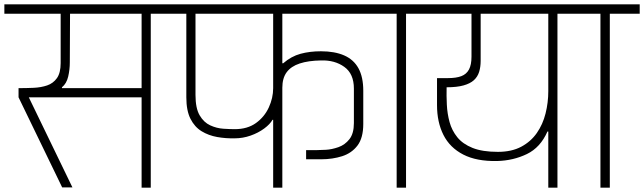

<svg xmlns="http://www.w3.org/2000/svg" viewBox="-56 -860 2952 880"><path d="M-36 -797V-840H767V-797H635V0H593V-414H76L276 -1H229L29 -414V-456Q64 -456 98 -457.5Q132 -459 160 -468.5Q188 -478 205 -502Q222 -526 222 -571V-797ZM228 -456H593V-797H265L264 -574Q264 -541 256.5 -509Q249 -477 228 -460Z M1196 0V-311H1193Q1182 -291 1155 -271Q1128 -251 1092.5 -238.5Q1057 -226 1020 -226Q979 -225 939.5 -232Q900 -239 868 -258.5Q836 -278 817 -315.5Q798 -353 798 -414V-797H697V-840H1697V-797H1238V-570H1242Q1279 -602 1321.5 -613.5Q1364 -625 1415 -625Q1478 -625 1521.5 -606Q1565 -587 1587 -547Q1609 -507 1609 -444V-292Q1609 -228 1582.5 -193Q1556 -158 1512 -144Q1468 -130 1417 -130H1405H1386Q1382 -130 1374.5 -130Q1367 -130 1347 -130V-172H1397Q1411 -172 1438 -173.5Q1465 -175 1495 -185.5Q1525 -196 1545.5 -222Q1566 -248 1566 -296V-454Q1566 -522 1522 -553.5Q1478 -585 1415 -583Q1357 -582 1317.5 -569Q1278 -556 1258 -529Q1238 -502 1238 -458V0ZM840 -425Q840 -364 859 -331.5Q878 -299 907.5 -285.5Q937 -272 967.5 -270Q998 -268 1020 -268Q1078 -268 1117 -296Q1156 -324 1176 -367.5Q1196 -411 1196 -456V-797H840Z M1625 -797V-840H1942V-797H1805V0H1762V-797Z M2457 0V-257H2453Q2421 -184 2359 -154Q2297 -124 2223 -122Q2129 -120 2067.5 -151.5Q2006 -183 1976.5 -241.5Q1947 -300 1947 -378V-502H1997Q2035 -502 2058.5 -511Q2082 -520 2093.5 -541.5Q2105 -563 2105 -600V-797H1870V-840H2631V-797H2499V0ZM1991 -460Q1990 -422 1992 -380.5Q1994 -339 2004.5 -300.5Q2015 -262 2040 -231Q2065 -200 2110 -182Q2155 -164 2226 -164Q2289 -164 2333 -187.5Q2377 -211 2404.5 -250.5Q2432 -290 2444.5 -340Q2457 -390 2457 -442V-797H2147V-581Q2147 -553 2140 -530.5Q2133 -508 2116 -492.5Q2099 -477 2068.5 -468.5Q2038 -460 1991 -460Z M2559 -797V-840H2876V-797H2739V0H2696V-797Z"/></svg>

Font: Matangi Light
Style: Regular
Weight: 300
Designer: Prashant Pant
Foundry: The Graphic Ant
Version: Version 3.002